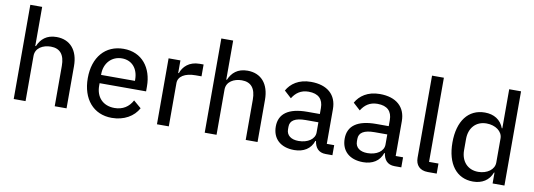

<svg xmlns="http://www.w3.org/2000/svg" viewBox="-58 -1106 4134 1485"><g transform="rotate(10 2009.0 -364.0)"><path d="M82 0H175V-355C175 -418 234 -449 295 -449C368 -449 404 -404 404 -317V0H497V-331C497 -457 432 -530 326 -530C248 -530 204 -490 180 -433H175V-740H82Z M853 12C950 12 1025 -33 1061 -100L1001 -151C973 -98 926 -67 861 -67C768 -67 715 -129 715 -215V-236H1080V-275C1080 -420 998 -530 853 -530C709 -530 618 -423 618 -259C618 -95 709 12 853 12ZM853 -455C931 -455 981 -397 981 -311V-301H715V-308C715 -393 772 -455 853 -455Z M1300 0V-340C1300 -391 1350 -425 1436 -425H1482V-518H1451C1368 -518 1322 -470 1305 -419H1300V-518H1207V0Z M1582 0H1675V-355C1675 -418 1734 -449 1795 -449C1868 -449 1904 -404 1904 -317V0H1997V-331C1997 -457 1932 -530 1826 -530C1748 -530 1704 -490 1680 -433H1675V-740H1582Z M2585 0V-79H2527V-352C2527 -464 2453 -530 2324 -530C2228 -530 2167 -485 2136 -429L2192 -378C2219 -422 2258 -452 2319 -452C2397 -452 2434 -413 2434 -344V-297H2336C2188 -297 2115 -243 2115 -143C2115 -48 2178 12 2286 12C2360 12 2415 -22 2436 -86H2441C2448 -36 2475 0 2532 0ZM2307 -63C2249 -63 2212 -90 2212 -138V-158C2212 -206 2250 -232 2335 -232H2434V-152C2434 -100 2380 -63 2307 -63Z M3126 0V-79H3068V-352C3068 -464 2994 -530 2865 -530C2769 -530 2708 -485 2677 -429L2733 -378C2760 -422 2799 -452 2860 -452C2938 -452 2975 -413 2975 -344V-297H2877C2729 -297 2656 -243 2656 -143C2656 -48 2719 12 2827 12C2901 12 2956 -22 2977 -86H2982C2989 -36 3016 0 3073 0ZM2848 -63C2790 -63 2753 -90 2753 -138V-158C2753 -206 2791 -232 2876 -232H2975V-152C2975 -100 2921 -63 2848 -63Z M3404 0V-79H3330V-740H3237V-95C3237 -38 3270 0 3334 0Z M3843 0H3936V-740H3843V-433H3839C3815 -497 3761 -530 3690 -530C3560 -530 3482 -427 3482 -259C3482 -91 3560 12 3690 12C3761 12 3815 -21 3839 -85H3843ZM3717 -69C3634 -69 3581 -128 3581 -215V-303C3581 -390 3634 -449 3717 -449C3787 -449 3843 -409 3843 -354V-164C3843 -109 3787 -69 3717 -69Z"/></g></svg>

Font: IBM Plex Devanagari Text
Style: Regular
Weight: 450
Designer: Mike Abbink, Paul van der Laan, Pieter van Rosmalen, Erin McLaughlin
Foundry: Bold Monday
Version: Version 1.0